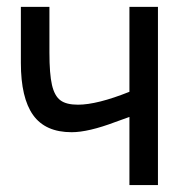

<svg xmlns="http://www.w3.org/2000/svg" viewBox="-20 -532 557 552"><path d="M40 -512.2H122.1V-380.9Q122.1 -319.3 129.4 -287.8Q136.7 -256.3 153.6 -243.7Q170.4 -231 204.1 -231Q259.3 -231 352.1 -268.1V-512.2H434.1V0H352.1V-195.8L311.5 -181.2Q233.9 -151.9 186 -151.9Q110.4 -151.9 75.2 -201.2Q40 -250.5 40 -351.1Z"/></svg>

Font: Lorenzo Sans
Style: Regular
Weight: 400
Foundry: Intel Corporation
Version: Version 1.00; ttfautohint (v1.5)